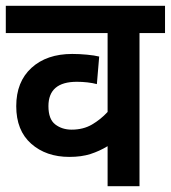

<svg xmlns="http://www.w3.org/2000/svg" viewBox="-20 -642 589 662"><path d="M549 -528H461V0H351V-138Q323 -121 292 -111Q261 -101 219 -101Q139 -101 87.5 -146.5Q36 -192 36 -276Q36 -360 88.5 -408Q141 -456 229 -456Q254 -456 280 -453.5Q306 -451 322 -447L314 -352Q299 -356 281 -358Q263 -360 245 -360Q147 -360 147 -276Q147 -231 170.5 -213Q194 -195 227 -195Q267 -195 297 -212.5Q327 -230 351 -256V-528H0V-622H549Z"/></svg>

Font: Noto Sans Devanagari SemiCondensed SemiBold
Style: Regular
Weight: 600
Width: 4
Designer: Jelle Bosma - Monotype Design Team
Foundry: Monotype Imaging Inc.
Version: Version 2.004; ttfautohint (v1.8.4.7-5d5b)